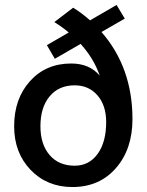

<svg xmlns="http://www.w3.org/2000/svg" viewBox="-20 -745 591 774"><path d="M382 -440Q359 -508 305 -568L201 -508L169 -563L257 -614Q234 -634 199 -656L275 -714Q309 -693 343 -663L450 -725L483 -670L389 -616Q514 -473 514 -265Q514 -144 447.5 -67.5Q381 9 272 9Q170 9 103.5 -60Q37 -129 37 -236Q37 -347 101 -418Q165 -489 267 -489Q341 -489 382 -440ZM143 -236Q143 -163 180 -120Q217 -77 281 -77Q339 -77 373.5 -124.5Q408 -172 408 -253Q408 -320 373 -360.5Q338 -401 281 -401Q217 -401 180 -356.5Q143 -312 143 -236Z"/></svg>

Font: LT Superior Semi-bold
Style: Regular
Weight: 600
Designer: Daniel Lyons
Foundry: LyonsType
Version: Version 1.0